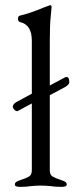

<svg xmlns="http://www.w3.org/2000/svg" viewBox="-20 -725 320 748"><path d="M174 -354V-62Q174 -44 184.5 -37.5Q195 -31 217 -24Q229 -20 234.5 -16.5Q240 -13 240 -6Q240 3 220 3Q193 3 177 0Q155 -2 139 -2Q123 -2 101 0Q85 3 58 3Q38 3 38 -6Q38 -13 43.5 -16.5Q49 -20 61 -24Q83 -31 93.5 -37.5Q104 -44 104 -62V-322L50 -293Q49 -292 47 -292Q41 -292 35.5 -298Q30 -304 30 -309Q30 -319 43 -327L104 -360V-566Q104 -629 58 -639Q54 -640 52 -643.5Q50 -647 50 -652Q50 -662 57 -664Q96 -673 146 -694L170 -703Q174 -705 176 -705Q178 -705 179.5 -702.5Q181 -700 181 -698Q181 -692 177.5 -660Q174 -628 174 -562V-392L232 -423Q236 -425 239 -425Q250 -425 250 -405Q250 -395 232 -385Z"/></svg>

Font: EB Garamond
Style: Regular
Weight: 400
Designer: Georg Duffner and Octavio Pardo
Foundry: Georg Duffner
Version: Version 1.000; ttfautohint (v1.6)